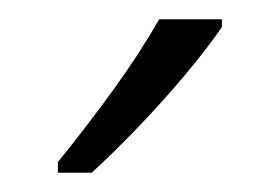

<svg xmlns="http://www.w3.org/2000/svg" viewBox="-20 -785 290 199"><path d="M210 -757Q195 -735 171.5 -707Q148 -679 122 -652Q96 -625 75 -606H40V-617Q70 -654 97.5 -692Q125 -730 145 -765H210Z"/></svg>

Font: Noto Sans Gurmukhi UI Condensed Light
Style: Regular
Weight: 300
Width: 3
Designer: Jelle Bosma - Monotype Design Team
Foundry: Monotype Imaging Inc.
Version: Version 2.004; ttfautohint (v1.8.4.7-5d5b)